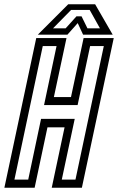

<svg xmlns="http://www.w3.org/2000/svg" viewBox="-40 -878 552 898"><path d="M-19.5 0 129.5 -700H271L212 -424H292L351 -700H492L343 0H202L262 -282.5H182L122 0ZM27.5 -38H92L152 -322H309.5L249 -38H313L445.5 -662.5H381.5L323 -386.5H166L224.5 -662.5H160ZM279 -858H405L487 -716H348.5L323.5 -770L275.5 -716H137ZM292.5 -831.5 208 -745.5H267L317.5 -801.5H341.5L369 -745.5H427.5L379.5 -831.5Z"/></svg>

Font: Tourney Condensed Regular
Style: Italic
Weight: 400
Width: 3
Italic angle: -12°
Designer: Tyler Finck
Foundry: Etcetera Type Co
Version: Version 1.010; ttfautohint (v1.8.3)